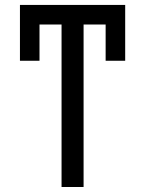

<svg xmlns="http://www.w3.org/2000/svg" viewBox="-20 -747 580 767"><path d="M480.1 -504.3H402V-649.1H313.9V0H225.9V-649.1H137.8V-504.3H59.7V-727.3H480.1Z"/></svg>

Font: Fast_Sans-Dotted
Style: Regular
Weight: 400
Version: Version 3.018